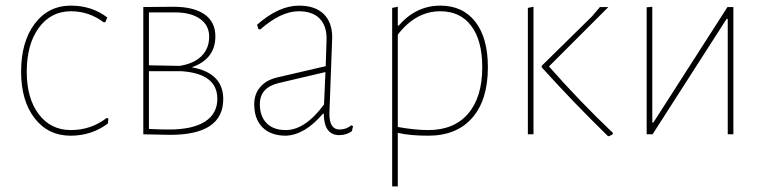

<svg xmlns="http://www.w3.org/2000/svg" viewBox="-20 -477 2726 682"><path d="M232 -457Q306 -457 361 -415L354 -398H348Q296 -437 232 -437Q161 -437 118 -378.5Q75 -320 75 -222Q75 -128 117.5 -71.5Q160 -15 232 -15Q303 -15 359 -58L365 -56L363 -38Q305 5 231 5Q151 5 103 -57Q55 -119 55 -222Q55 -329 103.5 -393Q152 -457 232 -457Z M489 0V-452L596 -453Q668 -453 706.5 -426Q745 -399 745 -348Q745 -267 661 -238Q773 -218 773 -125Q773 2 584 2Q565 2 489 0ZM602 -433H509V-245L618 -243Q669 -251 696 -278Q723 -305 723 -347Q723 -387 690.5 -410Q658 -433 602 -433ZM626 -224H509V-19Q547 -17 581 -17Q664 -17 708 -45Q752 -73 752 -126Q752 -215 626 -224Z M1042 -457Q1099 -457 1129.5 -427.5Q1160 -398 1160 -344Q1160 -332 1155 -209Q1150 -86 1150 -73Q1150 -17 1186 -17Q1210 -17 1228 -32L1234 -29L1230 -11Q1210 3 1185 3Q1131 3 1130 -73H1127Q1063 2 996 5Q942 5 912.5 -24.5Q883 -54 883 -107Q883 -143 904.5 -168Q926 -193 965 -202L1137 -242L1140 -340Q1140 -387 1114.5 -412Q1089 -437 1041 -437Q978 -437 904 -372L898 -374L893 -389Q970 -457 1042 -457ZM1136 -221 970 -182Q903 -166 903 -107Q903 -64 927 -39.5Q951 -15 995 -15Q1064 -15 1131 -106Z M1393 -453V-386H1396Q1458 -457 1544 -457Q1624 -457 1668.5 -399.5Q1713 -342 1713 -238Q1713 -122 1657.5 -58.5Q1602 5 1501 5Q1437 5 1393 -5V185H1373V-449ZM1544 -437Q1457 -437 1393 -354V-26Q1454 -15 1501 -15Q1593 -15 1643 -73.5Q1693 -132 1693 -238Q1693 -333 1654 -385Q1615 -437 1544 -437Z M1855 0V-449L1875 -453V0ZM2141 -452 1930 -241Q2039 -117 2157 -5V-1Q2154 2 2143 7L2139 6Q2018 -112 1904 -238V-243L2082 -418L2111 -452Z M2277 0V-451L2297 -453V-42H2301L2564 -452H2585V0H2565V-410H2561L2298 0Z"/></svg>

Font: Alegreya Sans Thin
Style: Regular
Weight: 100
Designer: Juan Pablo del Peral
Foundry: Huerta Tipografica
Version: Version 2.007